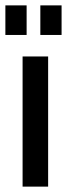

<svg xmlns="http://www.w3.org/2000/svg" viewBox="-30 -694 249 714"><path d="M54 -484H149V0H54ZM-10 -674H69V-564H-10ZM120 -674H199V-564H120Z"/></svg>

Font: Osterbar
Style: Regular
Weight: 500
Width: 3
Designer: Peter Wiegel, Basierend auf Erbar schmal-halbfette Grotesk v. Jacob Erbar
Foundry: Peter Wiegel
Version: Version 1.0